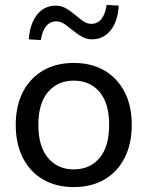

<svg xmlns="http://www.w3.org/2000/svg" viewBox="-20 -752 600 781"><path d="M280 9Q208 9 155 -22Q102 -53 73 -110Q44 -167 44 -244Q44 -321 73 -377.5Q102 -434 155 -465Q208 -496 280 -496Q352 -496 405 -465Q458 -434 487 -377.5Q516 -321 516 -244Q516 -167 487 -110Q458 -53 405 -22Q352 9 280 9ZM280 -63Q346 -63 385 -109.5Q424 -156 424 -244Q424 -332 385 -378Q346 -424 280 -424Q215 -424 175.5 -378Q136 -332 136 -244Q136 -156 175.5 -109.5Q215 -63 280 -63ZM146 -589 97 -592Q102 -656 131 -692.5Q160 -729 207 -729Q229 -729 247.5 -718.5Q266 -708 290 -688Q312 -669 325 -662Q338 -655 351 -655Q377 -655 392.5 -674.5Q408 -694 414 -732L463 -729Q459 -664 429.5 -628Q400 -592 354 -592Q334 -592 315.5 -601.5Q297 -611 270 -633Q249 -651 236 -658Q223 -665 209 -665Q184 -665 168 -646Q152 -627 146 -589Z"/></svg>

Font: Nunito Sans 12pt Medium
Style: Regular
Weight: 500
Designer: Vernon Adams
Foundry: Vernon Adams
Version: Version 3.101;gftools[0.9.27]